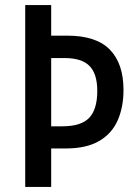

<svg xmlns="http://www.w3.org/2000/svg" viewBox="-20 -785 539 754"><path d="M465 -432Q465 -364 442 -312Q419 -260 369 -231Q319 -202 238 -202H181V-51H79V-765H181V-645H244Q358 -645 411.5 -590Q465 -535 465 -432ZM225 -289Q299 -289 330.5 -322.5Q362 -356 362 -428Q362 -495 331.5 -526Q301 -557 234 -557H181V-289Z"/></svg>

Font: Noto Sans Tamil UI Condensed Medium
Style: Regular
Weight: 500
Width: 3
Designer: Jelle Bosma - Monotype Design Team
Foundry: Monotype Imaging Inc.
Version: Version 2.004; ttfautohint (v1.8.4.7-5d5b)